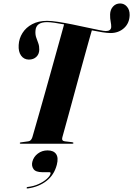

<svg xmlns="http://www.w3.org/2000/svg" viewBox="-20 -831 770 1110"><path d="M340.5 -37.5Q334.5 -16.5 354.5 -14L396.5 -9Q404.5 -8 404.5 -4Q404.5 0 397 0H100.5Q94.5 0 94.5 -4Q94.5 -7.5 101 -8L144 -14Q160 -16 167 -37.5Q170.5 -49.5 181.2 -86.8Q192 -124 207.2 -177.5Q222.5 -231 240 -293.2Q257.5 -355.5 275 -418.2Q292.5 -481 308 -536.8Q323.5 -592.5 334.8 -633Q346 -673.5 350.5 -690Q321.5 -695.5 296 -699.2Q270.5 -703 251.5 -703Q187.5 -703 185 -652.5Q183.5 -630.5 189.5 -613.8Q195.5 -597 201.5 -580.5Q207.5 -564 207 -543.5Q206.5 -518 190 -502.2Q173.5 -486.5 146.5 -486.5Q118 -487 101.8 -509.8Q85.5 -532.5 88 -571Q90 -608.5 110 -640.2Q130 -672 166 -691.2Q202 -710.5 252.5 -710.5Q278 -710.5 316.8 -704.5Q355.5 -698.5 398.5 -689.8Q441.5 -681 481.8 -672.2Q522 -663.5 551.8 -657.5Q581.5 -651.5 592 -651.5Q621 -651.5 623 -674.5Q623.5 -687.5 619.8 -705.8Q616 -724 616.5 -748Q617.5 -776 633.8 -793.5Q650 -811 674.5 -811Q698 -811 714 -792.5Q730 -774 729.5 -744Q728.5 -697 697 -668.5Q665.5 -640 619 -640Q600 -640 571.8 -644.5Q543.5 -649 511 -655.5Q506 -640 495.5 -601.8Q485 -563.5 470.2 -510.8Q455.5 -458 439.2 -398.2Q423 -338.5 406.8 -279.2Q390.5 -220 376.8 -169.2Q363 -118.5 353.2 -83.5Q343.5 -48.5 340.5 -37.5ZM225 164.5Q186 164.5 173.5 146Q161 127.5 167 104Q174.5 75 198.8 56.8Q223 38.5 255 38.5Q290 38.5 304.5 59.8Q319 81 308.5 121.5Q293 181 248.2 215.5Q203.5 250 140 258.5Q133.5 259.5 134 255Q134.5 250.5 139.5 250Q175 246 203.8 232.8Q232.5 219.5 250.8 203Q269 186.5 272 173.5Q274.5 164.5 265.5 164.5Z"/></svg>

Font: Fraunces 144pt S000
Style: Bold Italic
Weight: 700
Italic angle: -16°
Version: Version 1.000; ttfautohint (v1.8.3)